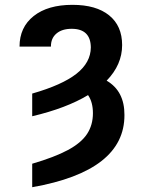

<svg xmlns="http://www.w3.org/2000/svg" viewBox="-20 -573 604 806"><path d="M115.2 -85V-180.2Q241.2 -216.3 301 -263.4Q360.8 -310.5 361.3 -374Q360.4 -452.1 280.8 -452.1Q240.2 -452.1 216.8 -432.1Q193.4 -412.1 193.8 -377.4H62Q62 -458.5 121.3 -505.6Q180.7 -552.7 284.2 -552.7Q383.8 -552.7 438.2 -508.5Q492.7 -464.4 492.7 -383.8Q492.7 -301.3 427.7 -234.4Q502.9 -190.4 502.4 -90.3Q503.4 144.5 115.2 212.9V114.3Q209 86.9 264.9 56.9Q320.8 26.9 345.5 -10.7Q370.1 -48.3 370.1 -97.7Q370.1 -144.5 349.6 -173.8Q258.3 -118.7 115.2 -85Z"/></svg>

Font: Inter Semi Bold
Style: Regular
Weight: 600
Designer: Rasmus Andersson
Foundry: rsms
Version: Version 4.000;git-e0f93cc